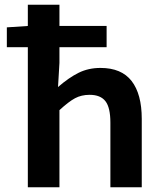

<svg xmlns="http://www.w3.org/2000/svg" viewBox="-20 -794 663 814"><path d="M98 -594H9V-678L98 -684V-774H232V-684H432V-594H232V-527L226 -425Q272 -465 313.5 -485.5Q355 -506 406 -506Q495 -506 538 -450.5Q581 -395 581 -290V0H448V-274Q448 -338 427 -365Q406 -392 360 -392Q325 -392 298 -377.5Q271 -363 232 -327V0H98Z"/></svg>

Font: Nebula Sans Semibold
Style: Regular
Weight: 600
Designer: Paul D. Hunt for Adobe (as Source Sans)
Foundry: Nebula Entertainment & Broadcasting LLC
Version: Version 1.010